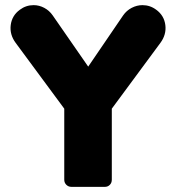

<svg xmlns="http://www.w3.org/2000/svg" viewBox="-20 -727 685 747"><path d="M230 -304.2 41 -560.1Q17.1 -592.3 21.7 -629.4Q26.4 -666.5 57.1 -689Q81.1 -707 110.8 -707Q132.3 -707 152.1 -696.5Q171.9 -686 185.1 -667L323.2 -467.8L459 -667Q472.2 -686 492.4 -696.5Q512.7 -707 534.2 -707Q564 -707 587.9 -689Q618.7 -666.5 623.3 -629.4Q627.9 -592.3 604 -560.1L415 -304.2V-27.8Q415 -15.6 407.2 -7.8Q399.4 0 388.2 0H257.8Q246.1 0 238 -8.1Q230 -16.1 230 -27.8Z"/></svg>

Font: LT Saeada
Style: Bold
Weight: 700
Designer: Daniel Lyons
Foundry: LyonsType
Version: Version 1.001